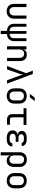

<svg xmlns="http://www.w3.org/2000/svg" viewBox="2198 -3022 1005 5440"><g transform="rotate(90 2700.0 -302.5)"><path d="M299 10Q204 10 147 -46.5Q90 -103 90 -200V-550H180V-200Q180 -140 212 -104.5Q244 -69 299 -69Q355 -69 387.5 -104.5Q420 -140 420 -200V-550H510V-200Q510 -103 452 -46.5Q394 10 299 10Z M855 180V0Q763 0 708.5 -54Q654 -108 654 -202V-550H738V-202Q738 -141 769 -107Q800 -73 861 -73V-550H939V-73Q1000 -73 1031 -107Q1062 -141 1062 -202V-550H1146V-202Q1146 -108 1091.5 -54Q1037 0 945 0V180Z M1292 0V-550H1382V-445H1383Q1390 -500 1428 -530Q1466 -560 1529 -560Q1612 -560 1661 -509Q1710 -458 1710 -370V0H1620V-354Q1620 -417 1588.5 -450.5Q1557 -484 1503 -484Q1447 -484 1414.5 -449Q1382 -414 1382 -350V0Z M1850 0 2054 -541 1980 -730H2076L2350 0H2254L2123 -357Q2110 -392 2104 -419Q2098 -446 2093 -461Q2093 -446 2089 -419Q2085 -392 2073 -357L1947 0Z M2700 8Q2601 8 2542.5 -50Q2484 -108 2484 -212V-338Q2484 -443 2542 -500.5Q2600 -558 2700 -558Q2800 -558 2858 -500.5Q2916 -443 2916 -338V-212Q2916 -108 2857.5 -50Q2799 8 2700 8ZM2700 -72Q2759 -72 2792.5 -105Q2826 -138 2826 -202V-348Q2826 -412 2792.5 -445Q2759 -478 2700 -478Q2642 -478 2608 -445Q2574 -412 2574 -348V-202Q2574 -138 2608 -105Q2642 -72 2700 -72ZM2640 -645 2746 -785H2846L2735 -645Z M3365 0Q3297 0 3256 -39.5Q3215 -79 3215 -145V-468H3047V-550H3520V-468H3305V-145Q3305 -117 3321.5 -99.5Q3338 -82 3365 -82H3515V0Z M3934 7H3881Q3786 7 3730.5 -37.5Q3675 -82 3675 -157Q3675 -217 3708 -255Q3741 -293 3801 -297V-301Q3751 -305 3719.5 -336.5Q3688 -368 3688 -414Q3688 -483 3740.5 -520Q3793 -557 3883 -557H3930Q4016 -557 4067 -518.5Q4118 -480 4119 -415H4029Q4028 -444 4001 -461Q3974 -478 3930 -478H3883Q3837 -478 3809.5 -457.5Q3782 -437 3782 -402Q3782 -366 3809.5 -345Q3837 -324 3884 -324H4001V-246H3881Q3829 -246 3799 -222.5Q3769 -199 3769 -158Q3769 -119 3799 -96.5Q3829 -74 3881 -74H3934Q3983 -74 4011.5 -95Q4040 -116 4040 -151H4130Q4130 -78 4077 -35.5Q4024 7 3934 7Z M4294 180V-356Q4294 -451 4350 -505.5Q4406 -560 4503 -560Q4600 -560 4655 -505.5Q4710 -451 4710 -356V-195Q4710 -100 4662.5 -45Q4615 10 4532 10Q4470 10 4431 -21Q4392 -52 4385 -105H4382L4384 20V180ZM4502 -68Q4559 -68 4589.5 -102Q4620 -136 4620 -200V-350Q4620 -414 4589.5 -448Q4559 -482 4502 -482Q4445 -482 4414.5 -448Q4384 -414 4384 -350V-200Q4384 -138 4415.5 -103Q4447 -68 4502 -68Z M5100 8Q5001 8 4942.5 -50Q4884 -108 4884 -212V-338Q4884 -443 4942 -500.5Q5000 -558 5100 -558Q5200 -558 5258 -500.5Q5316 -443 5316 -338V-212Q5316 -108 5257.5 -50Q5199 8 5100 8ZM5100 -72Q5159 -72 5192.5 -105Q5226 -138 5226 -202V-348Q5226 -412 5192.5 -445Q5159 -478 5100 -478Q5042 -478 5008 -445Q4974 -412 4974 -348V-202Q4974 -138 5008 -105Q5042 -72 5100 -72Z"/></g></svg>

Font: JetBrainsMonoNL NFM
Style: Regular
Weight: 400
Monospace: yes
Designer: Philipp Nurullin, Konstantin Bulenkov
Foundry: JetBrains
Version: Version 2.304; ttfautohint (v1.8.4.7-5d5b);Nerd Fonts 3.3.0